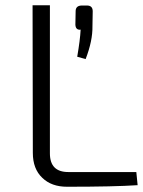

<svg xmlns="http://www.w3.org/2000/svg" viewBox="-20 -710 546 731"><path d="M170 -126Q170 -55 240 -55H499L504 -5Q416 1 235 1Q176 1 141 -33Q105 -67 105 -128L104 -690H170ZM311 -689Q333 -689 333 -667L332 -610Q333 -555 306 -485L274 -494Q285 -558 287 -597Q268 -595 267 -616L268 -669Q269 -689 292 -689Z"/></svg>

Font: Taylor Sans Light
Style: Regular
Weight: 300
Italic angle: -8°
Designer: Natanael Gama
Version: Version 1.001 September 8, 2015